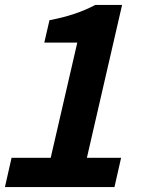

<svg xmlns="http://www.w3.org/2000/svg" viewBox="-22 -760 631 780"><path d="M25 -119H184L292 -587H158L179 -678Q287 -698 365 -740H474L331 -119H470L443 0H-2Z"/></svg>

Font: KaiGen Gothic CN Bold
Style: Bold
Weight: 700
Designer: Ryoko NISHIZUKA  (kana & ideographs); Paul D. Hunt (Latin, Greek & Cyrillic); Wenlong ZHANG  (bopomofo); Sandoll Communi
Foundry: Adobe Systems Incorporated
Version: Version 1.002.20150501